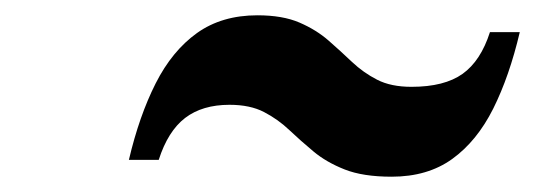

<svg xmlns="http://www.w3.org/2000/svg" viewBox="-20 -552 728 251"><path d="M492 -321Q454.5 -321 430.5 -330.5Q406.5 -340 389.8 -354Q373 -368 358.2 -382Q343.5 -396 325.2 -405.5Q307 -415 280 -415Q244.5 -415 222 -397.8Q199.5 -380.5 187.5 -343H148.5Q162 -400.5 183.5 -443Q205 -485.5 237.5 -508.8Q270 -532 316.5 -532Q349.5 -532 371.5 -522.5Q393.5 -513 409.5 -499Q425.5 -485 440.2 -471Q455 -457 473 -447.8Q491 -438.5 518 -438.5Q561 -438.5 584.8 -455.5Q608.5 -472.5 620.5 -510H659.5Q646 -452.5 624.8 -410Q603.5 -367.5 571.2 -344.2Q539 -321 492 -321Z"/></svg>

Font: Bodoni Moda 9pt ExtraBold
Style: Italic
Weight: 800
Italic angle: -13°
Designer: Owen Earl
Foundry: indestructible type
Version: Version 2.004